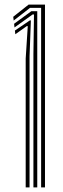

<svg xmlns="http://www.w3.org/2000/svg" viewBox="-20 -820 277 840"><path d="M159.9 0V-785.5H111.2L39.9 -730.1L37.9 -746.6L105.3 -800H176.8V0ZM92.4 0V-564L101.5 -705.6L97.1 -705.7L47.1 -670.2L45.2 -686.3L110.6 -730.7H115.1L109.3 -574V0ZM126.2 0V-584L128.7 -756.8H122.9L43.4 -699.9L41.7 -716L117.2 -771.1H143V-594V0Z"/></svg>

Font: Big Shoulders Inline Text SC Thin
Style: Regular
Weight: 100
Designer: Patric King
Foundry: XO Type Co
Version: Version 2.002